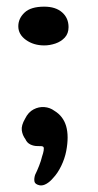

<svg xmlns="http://www.w3.org/2000/svg" viewBox="-20 -460 295 577"><path d="M113 -323.5Q81 -323.5 58 -340Q35 -356.5 35 -381Q35 -404.5 53.8 -422.2Q72.5 -440 113 -440Q147 -440 166.5 -423Q186 -406 186 -378.5Q186 -359.5 174.8 -347.2Q163.5 -335 146.5 -329.2Q129.5 -323.5 113 -323.5ZM99.5 97Q85 94 83.5 85.2Q82 76.5 85.5 65.5Q91.5 53.5 97.5 38.2Q103.5 23 106.5 10Q110 0 111.2 -7.5Q112.5 -15 110.5 -18.5Q108.5 -20.5 104.2 -20.8Q100 -21 93 -21Q81 -21 71 -26Q61 -31 56.5 -41.5Q47.5 -53.5 45.5 -68.2Q43.5 -83 55.5 -103.5Q65 -123 80.8 -131.2Q96.5 -139.5 113.2 -138.2Q130 -137 143.5 -127Q170 -111 178.8 -80.8Q187.5 -50.5 179 -6Q174.5 17 163.8 39Q153 61 140 74.5Q130.5 86 119.8 92.2Q109 98.5 99.5 97Z"/></svg>

Font: Gluten Thin Medium
Style: Regular
Weight: 500
Version: Version 1.300